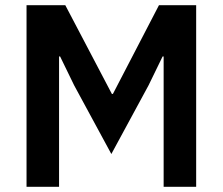

<svg xmlns="http://www.w3.org/2000/svg" viewBox="-20 -718 856 738"><path d="M609 -501H605L551 -390L408 -126L265 -390L211 -501H207V0H82V-698H231L410 -357H414L591 -698H734V0H609Z"/></svg>

Font: IBM Plex Sans SmBld
Style: Regular
Weight: 600
Designer: Mike Abbink, Paul van der Laan, Pieter van Rosmalen
Foundry: Bold Monday
Version: Version 3.005